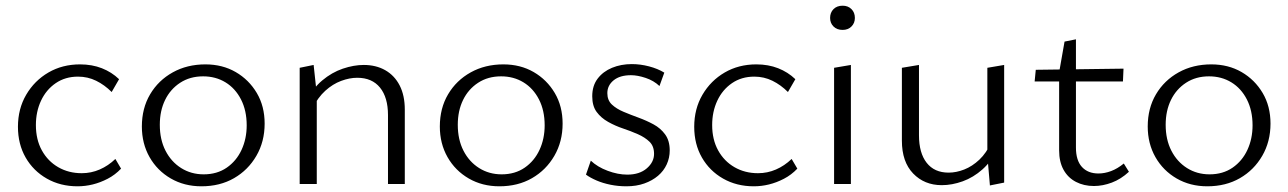

<svg xmlns="http://www.w3.org/2000/svg" viewBox="-20 -646 4523 674"><path d="M252 8Q192 8 144.5 -19Q97 -46 70 -93Q43 -140 43 -201Q43 -264 72 -313.5Q101 -363 150 -391.5Q199 -420 261 -420Q303 -420 337.5 -406.5Q372 -393 398 -368L372 -323Q347 -348 317.5 -362.5Q288 -377 254 -377Q209 -377 175.5 -354Q142 -331 124 -292.5Q106 -254 106 -207Q106 -156 127 -118Q148 -80 184.5 -59Q221 -38 267 -38Q300 -38 330 -51Q360 -64 385 -88L405 -54Q384 -32 358 -18.5Q332 -5 305.5 1.5Q279 8 252 8Z M687 8Q627 8 579.5 -19.5Q532 -47 505 -94.5Q478 -142 478 -202Q478 -266 507 -315Q536 -364 586.5 -392Q637 -420 701 -420Q761 -420 807.5 -393Q854 -366 881.5 -319.5Q909 -273 909 -212Q909 -149 880 -99Q851 -49 801.5 -20.5Q752 8 687 8ZM695 -34Q742 -34 776 -57.5Q810 -81 828 -120Q846 -159 846 -206Q846 -258 826 -297Q806 -336 771.5 -357Q737 -378 693 -378Q647 -378 612.5 -355.5Q578 -333 559.5 -295Q541 -257 541 -208Q541 -156 561 -117Q581 -78 616 -56Q651 -34 695 -34Z M1342 0V-242Q1342 -304 1314 -338.5Q1286 -373 1234 -373Q1207 -373 1177.5 -362Q1148 -351 1122 -327.5Q1096 -304 1077 -266L1055 -289Q1077 -335 1111 -363.5Q1145 -392 1183.5 -405Q1222 -418 1257 -418Q1300 -418 1332.5 -399.5Q1365 -381 1383 -346Q1401 -311 1401 -261V0ZM1032 0V-408L1081 -418L1092 -316V0Z M1733 8Q1673 8 1625.5 -19.5Q1578 -47 1551 -94.5Q1524 -142 1524 -202Q1524 -266 1553 -315Q1582 -364 1632.5 -392Q1683 -420 1747 -420Q1807 -420 1853.5 -393Q1900 -366 1927.5 -319.5Q1955 -273 1955 -212Q1955 -149 1926 -99Q1897 -49 1847.5 -20.5Q1798 8 1733 8ZM1741 -34Q1788 -34 1822 -57.5Q1856 -81 1874 -120Q1892 -159 1892 -206Q1892 -258 1872 -297Q1852 -336 1817.5 -357Q1783 -378 1739 -378Q1693 -378 1658.5 -355.5Q1624 -333 1605.5 -295Q1587 -257 1587 -208Q1587 -156 1607 -117Q1627 -78 1662 -56Q1697 -34 1741 -34Z M2179 8Q2150 8 2123 2.5Q2096 -3 2074 -12.5Q2052 -22 2037 -33L2054 -82Q2077 -60 2113 -46.5Q2149 -33 2182 -33Q2225 -33 2250.5 -55Q2276 -77 2276 -106Q2276 -133 2260 -148.5Q2244 -164 2219 -175Q2194 -186 2167 -195Q2140 -204 2115 -218Q2090 -232 2074.5 -253Q2059 -274 2059 -308Q2059 -345 2078 -370Q2097 -395 2128.5 -408Q2160 -421 2198 -421Q2228 -421 2258.5 -413Q2289 -405 2312 -391L2295 -344Q2275 -363 2246.5 -372.5Q2218 -382 2195 -382Q2156 -382 2134 -364Q2112 -346 2112 -319Q2112 -294 2128 -279Q2144 -264 2169 -253.5Q2194 -243 2221.5 -233Q2249 -223 2274 -209.5Q2299 -196 2315 -174Q2331 -152 2331 -118Q2331 -92 2320.5 -69Q2310 -46 2290 -29Q2270 -12 2242 -2Q2214 8 2179 8Z M2626 8Q2566 8 2518.5 -19Q2471 -46 2444 -93Q2417 -140 2417 -201Q2417 -264 2446 -313.5Q2475 -363 2524 -391.5Q2573 -420 2635 -420Q2677 -420 2711.5 -406.5Q2746 -393 2772 -368L2746 -323Q2721 -348 2691.5 -362.5Q2662 -377 2628 -377Q2583 -377 2549.5 -354Q2516 -331 2498 -292.5Q2480 -254 2480 -207Q2480 -156 2501 -118Q2522 -80 2558.5 -59Q2595 -38 2641 -38Q2674 -38 2704 -51Q2734 -64 2759 -88L2779 -54Q2758 -32 2732 -18.5Q2706 -5 2679.5 1.5Q2653 8 2626 8Z M2908 0V-408L2967 -418V0ZM2938 -541Q2918 -541 2906 -553Q2894 -565 2894 -583Q2894 -602 2906 -614Q2918 -626 2938 -626Q2957 -626 2969 -614Q2981 -602 2981 -583Q2981 -565 2969 -553Q2957 -541 2938 -541Z M3286 4Q3225 4 3185.5 -37Q3146 -78 3146 -152V-408L3206 -418V-171Q3206 -109 3233 -74.5Q3260 -40 3310 -40Q3337 -40 3365 -51Q3393 -62 3418 -85.5Q3443 -109 3460 -147L3482 -124Q3461 -80 3429 -51.5Q3397 -23 3359.5 -9.5Q3322 4 3286 4ZM3455 5 3446 -100V-408L3505 -418V-5Z M3820 7Q3785 7 3757 -7.5Q3729 -22 3713.5 -50Q3698 -78 3698 -118V-392L3717 -500L3757 -508V-128Q3757 -83 3778 -60Q3799 -37 3836 -37Q3858 -37 3880.5 -45.5Q3903 -54 3925 -72L3943 -43Q3915 -17 3883 -5Q3851 7 3820 7ZM3922 -360H3612L3616 -401L3924 -405Z M4218 8Q4158 8 4110.5 -19.5Q4063 -47 4036 -94.5Q4009 -142 4009 -202Q4009 -266 4038 -315Q4067 -364 4117.5 -392Q4168 -420 4232 -420Q4292 -420 4338.5 -393Q4385 -366 4412.5 -319.5Q4440 -273 4440 -212Q4440 -149 4411 -99Q4382 -49 4332.5 -20.5Q4283 8 4218 8ZM4226 -34Q4273 -34 4307 -57.5Q4341 -81 4359 -120Q4377 -159 4377 -206Q4377 -258 4357 -297Q4337 -336 4302.5 -357Q4268 -378 4224 -378Q4178 -378 4143.5 -355.5Q4109 -333 4090.5 -295Q4072 -257 4072 -208Q4072 -156 4092 -117Q4112 -78 4147 -56Q4182 -34 4226 -34Z"/></svg>

Font: Ysabeau Office Light
Style: Regular
Weight: 300
Designer: Christian Thalmann (Catharsis Fonts)
Version: Version 2.001;gftools[0.9.30]; featfreeze: tnum,lnum,ss02